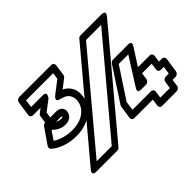

<svg xmlns="http://www.w3.org/2000/svg" viewBox="-138 -1020 1340 1340"><g transform="rotate(-45 532.0 -350.5)"><path d="M46.9 -342.8 126 -457Q134.3 -470.2 149.9 -470.2L157.2 -522.9Q159.2 -535.2 168.9 -542L200.2 -565.9H125Q114.3 -565.9 107.9 -574Q101.6 -582 103 -590.8L119.1 -699.2Q120.6 -710 129.2 -717Q137.7 -724.1 147 -724.1H464.8Q475.6 -724.1 481.9 -716.1Q488.3 -708 486.8 -699.2L475.1 -615.2Q473.1 -603 462.9 -596.2L398.9 -546.9Q435.5 -529.8 453.9 -495.1Q472.2 -460.4 465.8 -414.1Q455.6 -339.8 391.1 -293.9Q326.7 -248 237.8 -248Q182.6 -248 131.8 -265.1Q81.1 -282.2 48.8 -312Q42.5 -317.4 42.2 -326.9Q42 -336.4 46.9 -342.8ZM101.1 -337.9Q127.9 -319.8 166.5 -308.8Q205.1 -297.9 245.1 -297.9Q318.4 -297.9 363.8 -330.8Q409.2 -363.8 416 -414.1Q420.9 -450.7 404.5 -474.4Q388.2 -498 356 -506.8L336.9 -512.2Q324.2 -515.6 319.3 -521.2Q314.5 -526.9 316.4 -532.5Q318.4 -538.1 322 -543.5Q325.7 -548.8 330.1 -551.8L334 -555.2L425.8 -626L433.1 -673.8H165L157.2 -616.2H273.9Q287.1 -616.2 293.2 -611.6Q299.3 -606.9 298.3 -600.3Q297.4 -593.8 294.4 -587.4Q291.5 -581.1 288.1 -576.2L284.2 -571.8L206.1 -512.2L200.2 -470.2H256.8Q292.5 -470.2 306.2 -449.2Q316.4 -434.6 313 -414.1Q309.6 -392.6 295.9 -378.9Q275.9 -358.9 241.2 -358.9Q189 -358.9 147.9 -399.9L145 -402.8ZM144 -14.2 731.9 -714.8Q741.7 -726.1 753.9 -726.1H962.9Q964.8 -726.1 968 -725.8Q971.2 -725.6 977.5 -723.6Q983.9 -721.7 987.1 -718Q990.2 -714.4 988.5 -706.3Q986.8 -698.2 977.1 -687L389.2 14.2Q379.9 24.9 367.2 24.9H158.2Q156.2 24.9 153.1 24.7Q149.9 24.4 143.6 22.5Q137.2 20.5 134 16.8Q130.9 13.2 132.6 5.1Q134.3 -2.9 144 -14.2ZM208 -419.9Q226.1 -409.2 248 -409.2Q250.5 -409.2 253.2 -409.4Q255.9 -409.7 257.6 -410.2Q259.3 -410.6 260.5 -410.9Q261.7 -411.1 262.2 -411.1Q262.2 -411.6 262.7 -412.4Q263.2 -413.1 263.2 -414.1V-418Q261.2 -419.9 250 -419.9ZM212.9 -24.9H361.8L908.2 -675.8H758.8ZM589.8 -77.1 604 -174.8Q605.5 -181.2 608.9 -186L770 -432.1Q780.3 -445.8 793.9 -445.8H942.9Q942.9 -445.3 947.3 -446Q951.7 -446.8 956.5 -444.8Q961.4 -442.9 965.3 -439.9Q969.2 -437 968.5 -429.2Q967.8 -421.4 960.9 -410.2L880.9 -285.2H998Q1008.8 -285.2 1014.6 -277.1Q1020.5 -269 1019 -259.8L1012.2 -209H1042Q1052.7 -209 1059.1 -200.9Q1065.4 -192.9 1064 -184.1L1047.9 -77.1Q1046.4 -66.4 1037.4 -59.1Q1028.3 -51.8 1019 -51.8H988.8L981.9 0Q980.5 10.7 971.4 17.8Q962.4 24.9 953.1 24.9H808.1Q797.4 24.9 791.5 17.1Q785.6 9.3 787.1 0L793.9 -51.8H610.8Q600.1 -51.8 594.2 -59.8Q588.4 -67.9 589.8 -77.1ZM644 -102.1H827.1Q836.4 -102.1 843 -95Q849.6 -87.9 848.1 -77.1L840.8 -24.9H936L942.9 -77.1Q944.3 -86.4 952.9 -94.2Q961.4 -102.1 972.2 -102.1H1002L1009.8 -159.2H980Q970.7 -159.2 964.1 -166.3Q957.5 -173.3 959 -184.1L965.8 -234.9H871.1L863.8 -184.1Q862.3 -174.8 854 -167Q845.7 -159.2 835 -159.2H786.1Q773.9 -159.2 767.6 -162.8Q761.2 -166.5 761 -171.6Q760.7 -176.8 762.5 -182.1Q764.2 -187.5 766.6 -191.4L769 -194.8L896 -396H801.8L652.8 -168.9Z"/></g></svg>

Font: Trueno Black Outline
Style: Italic
Weight: 900
Width: 6
Designer: Julieta Ulanovsky
Foundry: Julieta Ulanovsky
Version: Version 3.001b | FøM Fix